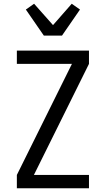

<svg xmlns="http://www.w3.org/2000/svg" viewBox="-20 -1005 565 1025"><path d="M70 0V-71L364 -664H70V-735H455V-664L161 -71H455V0ZM214 -815 118 -954 162 -985 263 -871 363 -985 407 -954 311 -815Z"/></svg>

Font: Iosevka Pride
Style: Regular
Weight: 400
Monospace: yes
Designer: Belleve Invis
Foundry: Belleve Invis
Version: Version 30.3.1; ttfautohint (v1.8.4)